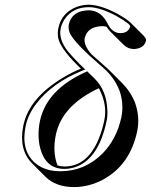

<svg xmlns="http://www.w3.org/2000/svg" viewBox="-20 -718 632 805"><path d="M319.3 -430.2 307.1 -441.9Q303.2 -445.8 301.8 -447.3Q231.4 -517.6 223.6 -561Q220.7 -580.1 224.6 -600.1Q238.3 -664.6 301.3 -689Q326.2 -698.2 352.5 -698.2Q400.4 -697.8 470.7 -661.1Q513.7 -636.7 526.4 -624L583 -567.4Q593.3 -556.2 592.3 -548.3Q585.4 -516.6 545.9 -512.7Q542.5 -512.2 540.5 -512.2Q515.6 -513.2 497.6 -530.8L440.9 -587.4Q432.6 -596.2 426.8 -606Q418 -607.9 410.2 -608.4Q346.7 -607.4 335 -557.6Q330.1 -529.3 362.8 -491.2L420.4 -439.9Q428.7 -432.6 435.5 -426.3L492.2 -369.6Q528.3 -333 546.4 -286.6Q567.4 -227.1 555.2 -167.5Q524.9 -25.9 411.6 35.2Q353 66.4 289.6 66.4Q213.9 65.9 170.9 23.4L114.3 -33.2Q57.1 -91.8 78.1 -192.9Q102.5 -307.1 243.7 -392.1Q280.8 -414.6 319.3 -430.2ZM221.2 -24.4Q234.9 -20 250.5 -20Q345.2 -20 393.1 -133.8Q407.7 -168.9 417 -211.9Q430.7 -276.4 397.9 -341.3Q396 -345.2 394.5 -348.1Q240.7 -276.4 214.4 -154.3Q199.2 -80.1 221.2 -24.4ZM371.6 -379.4 370.1 -380.9ZM339.4 -416 345.7 -418.9 377 -388.2Q427.2 -338.4 430.2 -255.4Q431.2 -231 426.8 -210Q391.1 -41.5 284.7 -14.2Q267.1 -9.8 250.5 -9.8Q171.4 -9.8 148.4 -97.2Q141.6 -124 141.6 -154.3Q141.6 -184.6 147.9 -212.9Q176.8 -342.8 339.4 -416ZM337.4 -426.8 323.2 -420.9Q199.7 -370.6 132.8 -284.2Q98.1 -238.8 87.9 -190.9Q66.4 -89.4 126 -35.6Q152.8 -12.2 190.9 -3.9Q210.9 0 232.9 0Q335 0 409.7 -74.2Q468.8 -134.3 488.8 -226.1Q500.5 -283.7 480.5 -339.4Q458.5 -394 414.1 -432.6L354 -485.8Q282.7 -552.2 271.5 -583Q265.6 -600.1 268.6 -616.2Q282.7 -674.3 353.5 -674.8Q404.8 -673.3 432.1 -617.2Q451.2 -579.6 483.9 -579.1Q513.2 -579.1 523.4 -600.1Q524.9 -604 525.9 -606.9Q527.8 -616.2 471.7 -648.9Q468.3 -650.9 465.8 -652.3Q397.5 -688 352.5 -688Q285.6 -688 251 -637.7Q238.8 -619.1 234.4 -598.1Q224.6 -552.2 266.6 -500.5Q284.7 -479 314 -449.2Z"/></svg>

Font: Linux Biolinum Shadow O
Style: Italic
Weight: 400
Italic angle: -12°
Designer: Philipp H. Poll
Foundry: Philipp H. Poll
Version: Version 0.6.2